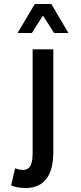

<svg xmlns="http://www.w3.org/2000/svg" viewBox="-20 -739 405 965"><path d="M144 27C144 84 134 115 94 115C80 115 68 111 56 107L36 193C53 200 76 206 108 206C212 206 248 129 248 25V-491H144ZM68 -573H140L194 -658H198L252 -573H324L238 -719H155Z"/></svg>

Font: Falling Sky
Style: Condensed
Weight: 400
Designer: Paul D. Hunt
Foundry: Adobe Systems Incorporated
Version: Version 1.02